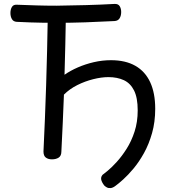

<svg xmlns="http://www.w3.org/2000/svg" viewBox="-20 -798 870 976"><path d="M568 146Q554 157 542.5 158Q531 159 523 154.5Q515 150 510 145Q497 128 494.5 115Q492 102 501 91Q508 86 528 69.5Q548 53 573.5 25Q599 -3 623.5 -41.5Q648 -80 664 -129Q680 -178 680 -237Q680 -301 661.5 -338Q643 -375 609.5 -390.5Q576 -406 531 -406Q496 -406 454 -395.5Q412 -385 373 -365.5Q334 -346 305 -317Q302 -245 299 -173Q296 -101 292 -28Q292 -6 278.5 3Q265 12 244 12Q225 12 213 3Q201 -6 201 -28Q209 -193 214.5 -364.5Q220 -536 223 -721Q224 -741 234.5 -750.5Q245 -760 267 -760Q288 -760 302 -752.5Q316 -745 315 -726Q314 -649 312 -572Q310 -495 308 -418Q338 -439 376 -455.5Q414 -472 457 -482Q500 -492 544 -492Q618 -492 668 -463.5Q718 -435 743.5 -380Q769 -325 769 -245Q769 -178 753 -121.5Q737 -65 712 -20Q687 25 659 58.5Q631 92 606.5 114Q582 136 568 146ZM267 -682Q229 -682 198 -682.5Q167 -683 136 -684Q105 -685 65 -687Q48 -688 40.5 -701Q33 -714 33 -732Q33 -750 40.5 -762.5Q48 -775 65 -774Q118 -772 166 -770.5Q214 -769 267 -769Q341 -770 415.5 -772Q490 -774 562 -778Q581 -779 588.5 -766.5Q596 -754 596 -737Q596 -718 588 -705Q580 -692 562 -691Q487 -687 414 -684.5Q341 -682 267 -682Z"/></svg>

Font: Playpen Sans
Style: Regular
Weight: 400
Designer: Laura Meseguer, Veronika Burian, José Scaglione, Kostas Bartsokas, Vera Evstafieva, Tom Grace, Yorlmar Campos
Foundry: TypeTogether
Version: Version 2.000